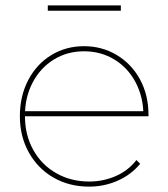

<svg xmlns="http://www.w3.org/2000/svg" viewBox="-20 -692 627 715"><path d="M54 -259Q54 -334 85 -393.5Q116 -453 170.5 -486.5Q225 -520 293 -520Q360 -520 415 -487Q470 -454 501.5 -396Q533 -338 533 -264Q533 -262 533 -259H65V-278H522L514 -263Q514 -330 485.5 -384.5Q457 -439 406.5 -470Q356 -501 293 -501Q230 -501 180 -470Q130 -439 101.5 -384.5Q73 -330 73 -263V-259Q73 -189 104 -133.5Q135 -78 189.5 -47Q244 -16 312 -16Q365 -16 411.5 -36.5Q458 -57 488 -96L502 -82Q468 -41 418 -19Q368 3 312 3Q238 3 179.5 -30.5Q121 -64 87.5 -124Q54 -184 54 -259ZM158 -672H430V-652H158Z"/></svg>

Font: iiserrat Thin
Style: Regular
Weight: 100
Designer: Akira Ohta
Foundry: Akira Ohta
Version: Version 1.200;Glyphs 3.3.1 (3343)